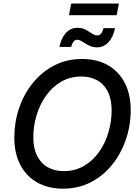

<svg xmlns="http://www.w3.org/2000/svg" viewBox="-20 -1077 805 1106"><path d="M342.3 9.8Q258.3 9.8 195.3 -25.4Q132.3 -60.5 97.4 -126.7Q62.5 -192.9 62.5 -285.2Q62.5 -372.6 89.8 -453.6Q117.2 -534.7 168.7 -598.6Q220.2 -662.6 292.2 -700Q364.3 -737.3 453.6 -737.3Q537.6 -737.3 600.3 -702.1Q663.1 -667 698 -600.8Q732.9 -534.7 732.9 -442.4Q732.9 -355 705.3 -273.9Q677.7 -192.9 626.5 -128.7Q575.2 -64.5 503.2 -27.3Q431.2 9.8 342.3 9.8ZM346.7 -91.3Q412.1 -91.3 463.6 -121.3Q515.1 -151.4 550.8 -201.9Q586.4 -252.4 604.7 -314.7Q623 -377 623 -440.9Q623 -504.9 601.3 -548.6Q579.6 -592.3 540.3 -614.3Q501 -636.2 449.2 -636.2Q383.8 -636.2 332.3 -606.2Q280.8 -576.2 244.9 -525.4Q209 -474.6 190.4 -412.6Q171.9 -350.6 171.9 -286.6Q171.9 -223.1 193.8 -179.4Q215.8 -135.7 255.4 -113.5Q294.9 -91.3 346.7 -91.3ZM538.6 -804.2Q519 -804.2 502.4 -810.8Q485.8 -817.4 471.9 -826.2Q458 -835 446.5 -841.6Q435.1 -848.1 425.3 -848.1Q411.1 -848.1 402.3 -835.4Q393.6 -822.8 390.1 -806.6H322.3Q332.5 -857.4 359.6 -887.2Q386.7 -917 427.2 -917Q447.8 -917 463.4 -910.4Q479 -903.8 491.9 -895Q504.9 -886.2 516.4 -879.6Q527.8 -873 540 -873Q554.2 -873 562.5 -883.3Q570.8 -893.6 576.2 -915H642.6Q632.3 -862.8 604.5 -833.5Q576.7 -804.2 538.6 -804.2ZM665 -1056.6 651.9 -989.3H377.4L390.1 -1056.6Z"/></svg>

Font: Inter 16pt Medium
Style: Italic
Weight: 500
Italic angle: -9.3988°
Version: Version 4.001;git-66647c0bb